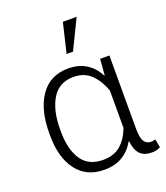

<svg xmlns="http://www.w3.org/2000/svg" viewBox="-142 -869 847 978"><g transform="rotate(-20 281.5 -380.5)"><path d="M477.5 -528.3V-133.8Q477.5 -82 490.2 -62.3Q502.9 -42.5 526.9 -42.5Q533.2 -42.5 538.6 -43.5Q543.9 -44.4 551.3 -46.4L559.6 -1Q547.9 5.4 536.6 7.8Q525.4 10.3 511.7 10.3Q472.2 10.3 450.2 -11.7Q428.2 -33.7 421.9 -83.5L420.4 -84Q394.5 -38.1 354 -13.9Q313.5 10.3 255.9 10.3Q159.2 10.3 106.7 -59.3Q54.2 -128.9 54.2 -249.5V-259.8Q54.2 -388.7 106.7 -463.4Q159.2 -538.1 256.8 -538.1Q313.5 -538.1 353.5 -512.9Q393.6 -487.8 418.9 -440.4H420.4L427.2 -528.3ZM112.8 -249.5Q112.8 -151.9 150.4 -95.5Q188 -39.1 266.6 -39.1Q324.7 -39.1 361.1 -69.8Q397.5 -100.6 418.9 -156.7V-359.9Q397.9 -418 361.6 -453.1Q325.2 -488.3 267.6 -488.3Q189 -488.3 150.9 -425.5Q112.8 -362.8 112.8 -259.8ZM313.5 -770.5H388.2L310.1 -609.9H275.4Z"/></g></svg>

Font: Franko
Style: Light
Weight: 300
Designer: Google
Version: Version 1.200310; 2013